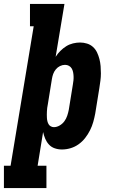

<svg xmlns="http://www.w3.org/2000/svg" viewBox="-65 -755 585 980"><path d="M-45 205V91H-11L107 -621H88V-735H264L219 -465Q229 -481 243 -495Q257 -509 273 -519Q289 -529 307.5 -533.5Q326 -538 344 -538Q362 -538 379.5 -532.5Q397 -527 410 -515Q423 -503 430.5 -487Q438 -471 442.5 -453.5Q447 -436 448.5 -417.5Q450 -399 450 -380.5Q450 -362 447.5 -343Q445 -324 442 -305L421 -175Q417 -154 411 -132.5Q405 -111 394.5 -90Q384 -69 369.5 -50.5Q355 -32 336 -18.5Q317 -5 295 1.5Q273 8 251 8Q232 8 214.5 2Q197 -4 185 -17Q173 -30 166 -46.5Q159 -63 155 -81L127 91H172V205ZM210 -106Q225 -106 239.5 -114.5Q254 -123 263.5 -136Q273 -149 278 -164Q283 -179 286 -194L307 -324Q309 -335 310 -345.5Q311 -356 310.5 -366.5Q310 -377 308 -387Q306 -397 301 -405.5Q296 -414 287 -419Q278 -424 267 -424Q254 -424 241.5 -418Q229 -412 220 -401Q211 -390 206.5 -377.5Q202 -365 200 -352L179 -222Q177 -213 176 -204.5Q175 -196 174.5 -187Q174 -178 174 -169.5Q174 -161 174.5 -152.5Q175 -144 177 -136Q179 -128 183 -121Q187 -114 194.5 -110Q202 -106 210 -106Z"/></svg>

Font: Iosevka Curly Slab HvObl
Style: Regular
Weight: 900
Italic angle: -9°
Monospace: yes
Designer: Belleve Invis
Foundry: Belleve Invis
Version: Version 11.1.0; ttfautohint (v1.8.3)